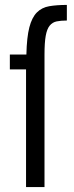

<svg xmlns="http://www.w3.org/2000/svg" viewBox="-20 -760 302 780"><path d="M160.8 0V-538.6Q160.8 -587 165.8 -614.7Q170.8 -642.4 182 -656Q193.2 -669.6 210.3 -673.1Q227.4 -676.6 251.6 -676.6V-740Q210.8 -740 180.3 -734.8Q149.8 -729.6 129.7 -709.3Q109.6 -689 99.2 -648.8Q88.8 -608.6 87.2 -538.6H20V-478H85.8V0Z"/></svg>

Font: Secuela Light
Style: Regular
Weight: 300
Designer: Fernando Haro
Foundry: deFharo
Version: Version 1.708